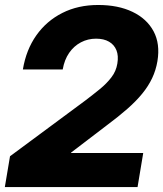

<svg xmlns="http://www.w3.org/2000/svg" viewBox="-22 -759 663 779"><path d="M-2.4 0 18.6 -125 324.7 -351.6Q355.5 -375 383.1 -397.5Q410.6 -419.9 429.9 -445.1Q449.2 -470.2 454.1 -501Q459.5 -532.7 450.4 -555.2Q441.4 -577.6 420.4 -589.8Q399.4 -602.1 367.7 -602.1Q334.5 -602.1 306.2 -587.2Q277.8 -572.3 258.5 -544.4Q239.3 -516.6 232.4 -477.1H70.8Q84 -557.1 125.5 -615.7Q167 -674.3 231 -706.5Q294.9 -738.8 376.5 -738.8Q457.5 -738.8 515.6 -710.9Q573.7 -683.1 601.1 -632.1Q628.4 -581.1 616.7 -510.7Q610.4 -473.6 595.2 -441.7Q580.1 -409.7 555.2 -379.2Q530.3 -348.6 494.4 -317.1Q458.5 -285.6 410.6 -250L266.6 -140.1L266.1 -138.2H559.1L536.1 0Z"/></svg>

Font: Inter 28pt ExtraBold
Style: Italic
Weight: 800
Italic angle: -9.3988°
Designer: Rasmus Andersson
Foundry: rsms
Version: Version 4.001;git-66647c0bb